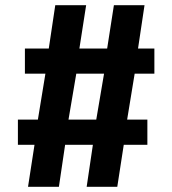

<svg xmlns="http://www.w3.org/2000/svg" viewBox="-20 -720 663 740"><path d="M76 -436V-533H168L193 -700H312L286 -533H393L419 -700H537L512 -533H575V-436H499L470 -259H548V-162H457L432 0H314L338 -162H231L207 0H88L113 -162H49V-259H126L155 -436ZM274 -436 244 -259H351L381 -436Z"/></svg>

Font: Georama ExtraCondensed Thin SemiBold
Style: Regular
Weight: 600
Version: Version 1.001